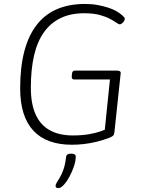

<svg xmlns="http://www.w3.org/2000/svg" viewBox="-20 -726 712 971"><path d="M344 6Q214 6 148 -66Q82 -138 82 -279Q82 -385 102.5 -464.5Q123 -544 164 -598Q205 -652 266.5 -679Q328 -706 410 -706Q445 -706 474.5 -700.5Q504 -695 528 -687Q552 -679 568 -670Q588 -658 599.5 -647.5Q611 -637 611 -632Q611 -628 609 -623Q607 -618 603 -613.5Q599 -609 594.5 -606Q590 -603 586 -603Q580 -603 568 -611.5Q556 -620 535.5 -631Q515 -642 483.5 -650.5Q452 -659 405 -659Q338 -659 287.5 -635Q237 -611 203 -564Q169 -517 152.5 -446.5Q136 -376 136 -282Q136 -201 160 -147.5Q184 -94 231.5 -67.5Q279 -41 349 -41Q393 -41 428.5 -47Q464 -53 489.5 -62Q515 -71 531 -80L507 -41L536 -324H355Q348 -324 345 -328.5Q342 -333 343 -342L344 -352Q345 -369 359 -369H572Q582 -369 587 -365Q592 -361 590 -352L559 -61Q558 -47 553.5 -41.5Q549 -36 535 -30Q501 -17 468 -9Q435 -1 404 2.5Q373 6 344 6ZM276 225Q270 225 265.5 223Q261 221 261 214Q261 207 267.5 196.5Q274 186 283.5 170Q293 154 301.5 129.5Q310 105 314 69Q315 59 321.5 55Q328 51 340 51Q363 51 363 66Q363 88 354 115Q345 142 331.5 167Q318 192 303 208.5Q288 225 276 225Z"/></svg>

Font: Asap ExtraLight
Style: Italic
Weight: 250
Italic angle: -6°
Version: Version 3.001